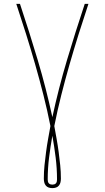

<svg xmlns="http://www.w3.org/2000/svg" viewBox="-20 -755 540 990"><path d="M250 215Q240 215 231 212Q222 209 216 201.5Q210 194 208 184.5Q206 175 206 166Q206 131 209.5 97Q213 63 217.5 29Q222 -5 228 -38.5Q234 -72 240 -105Q224 -186 204 -265Q184 -344 161.5 -422.5Q139 -501 114.5 -579Q90 -657 64 -735H83Q131 -591 174.5 -445.5Q218 -300 250 -151Q282 -300 325.5 -445.5Q369 -591 417 -735H436Q410 -657 385.5 -579Q361 -501 338.5 -422.5Q316 -344 296 -265Q276 -186 260 -105Q266 -72 272 -38.5Q278 -5 282.5 29Q287 63 290.5 97Q294 131 294 166Q294 175 292 184.5Q290 194 284 201.5Q278 209 269 212Q260 215 250 215ZM250 197Q255 197 260 195.5Q265 194 268.5 190Q272 186 273 180.5Q274 175 274 170Q274 114 267 57.5Q260 1 250 -55Q240 1 233 57.5Q226 114 226 170Q226 175 227 180.5Q228 186 231.5 190Q235 194 240 195.5Q245 197 250 197Z"/></svg>

Font: Zed Mono Thin
Style: Regular
Weight: 100
Monospace: yes
Designer: Belleve Invis
Foundry: Belleve Invis
Version: Version 1.0.0; ttfautohint (v1.8.4)